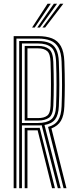

<svg xmlns="http://www.w3.org/2000/svg" viewBox="-20 -990 395 1010"><path d="M51.9 0V-800H180.4Q223.4 -800 253.6 -788.2Q283.7 -776.4 300.2 -747.2Q316.6 -718.1 318.5 -665.8Q321 -597.8 320.9 -541.7Q320.8 -485.6 318.5 -430.5Q316.6 -381.8 300.6 -354.6Q284.5 -327.4 250.5 -314.4L329.6 0H314.4L232.8 -322.3Q268.7 -331.5 285.4 -357.1Q302.1 -382.7 304 -430.9Q306.2 -485.3 306.3 -542.7Q306.5 -600.2 304 -665.4Q302.3 -712.6 287.7 -739Q273 -765.5 246 -776.3Q219.1 -787.1 180.4 -787.1H66.4V0ZM109.9 0V-317.3H165.6Q172 -317.3 177.8 -317.4Q183.7 -317.5 188.8 -317.7L269 0H253.8L177.9 -304.6Q175.2 -304.4 172.2 -304.4Q169.2 -304.4 166.1 -304.4H124.4V0ZM80.9 0V-774.2H180.4Q214.8 -774.2 238.4 -764.7Q262.1 -755.2 275 -731.3Q287.9 -707.5 289.5 -664.8Q291.9 -601.8 292 -543.5Q292 -485.3 289.5 -431.5Q287.6 -385.3 270.1 -362.1Q252.5 -338.9 214 -332.5L299.2 0H284.2L199.4 -331.1Q194.7 -330.6 189.7 -330.4Q184.6 -330.2 179.8 -330.2H95.4V0ZM95.4 -343.1H179.8Q225 -343.1 248.9 -361.3Q272.7 -379.6 275 -431.9Q277.2 -486 277.3 -543.4Q277.5 -600.8 275 -664.4Q272.9 -722.1 248.7 -741.7Q224.5 -761.3 180.4 -761.3H95.4ZM109.9 -355.9V-748.5H180.4Q217.3 -748.5 238 -731.8Q258.7 -715.1 260.5 -664Q262.8 -603.1 262.9 -545.3Q263 -487.4 260.5 -432.5Q258.6 -386 238 -371Q217.4 -355.9 179.8 -355.9ZM124.4 -368.8H179.8Q211.5 -368.8 228 -381.4Q244.5 -394.1 246 -432.9Q248.2 -490.1 248.1 -546.7Q248.1 -603.3 246 -663.4Q244.6 -707.2 227.9 -721.4Q211.3 -735.6 180.4 -735.6H124.4ZM148.7 -845 230.1 -970.2H247L162.6 -845ZM203.1 -845 296.1 -970.2H313L217.2 -845ZM175.9 -845 263.1 -970.2H280L189.9 -845Z"/></svg>

Font: Big Shoulders Inline Thin
Style: Regular
Weight: 100
Designer: Patric King
Foundry: XO Type Co
Version: Version 2.002